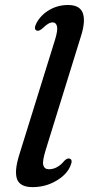

<svg xmlns="http://www.w3.org/2000/svg" viewBox="-20 -738 356 768"><path d="M305 -597 163.5 -140.5Q148.5 -93 153.2 -77Q158 -61 175.5 -61Q210 -61 238 -95.5Q249.5 -106.5 258.5 -103.5Q272.5 -99 262 -75.5Q248 -40 205 -14.8Q162 10.5 110.5 10.5Q60.5 10.5 48.5 -20.8Q36.5 -52 56.5 -117L199.5 -577Q212 -617 208 -632.8Q204 -648.5 190.5 -648.5Q182.5 -648.5 173.2 -643.2Q164 -638 150.5 -625Q135 -611.5 126 -616Q113.5 -622 126 -646Q144 -679 177.8 -698.5Q211.5 -718 252 -718Q298.5 -718 310.8 -686.8Q323 -655.5 305 -597Z"/></svg>

Font: Fraunces 9pt
Style: Italic
Weight: 400
Italic angle: -16°
Version: Version 1.000;[b76b70a41]